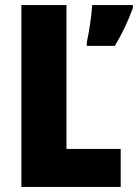

<svg xmlns="http://www.w3.org/2000/svg" viewBox="-20 -734 542 754"><path d="M64 0H454V-149H241V-714H64ZM502 -703V-714H342C340 -673 329 -604 321 -568V-554H431C461 -604 483 -651 502 -703Z"/></svg>

Font: Noto Sans Sinhala Condensed Black
Style: Regular
Weight: 900
Width: 3
Designer: Jelle Bosma - Monotype Design Team
Foundry: Monotype Imaging Inc.
Version: Version 2.006